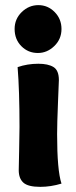

<svg xmlns="http://www.w3.org/2000/svg" viewBox="-20 -727 297 750"><path d="M127.9 -520Q89.8 -520 63.5 -546.6Q37.1 -573.2 37.1 -613.8Q37.1 -652.8 64.9 -679.9Q92.8 -707 129.9 -707Q167 -707 193.6 -679.9Q220.2 -652.8 220.2 -613.8Q220.2 -574.2 192.1 -547.1Q164.1 -520 127.9 -520ZM129.9 -478Q168 -478 189 -465.1Q210 -452.1 210 -414.1Q210 -408.2 206.5 -326.2Q203.1 -244.1 203.1 -203.1Q203.1 -61 220.2 -9.8Q178.2 2.9 137.2 2.9Q89.8 2.9 71.5 -13.4Q53.2 -29.8 53.2 -62Q53.2 -78.1 54.7 -137Q56.2 -195.8 56.2 -231Q56.2 -374 48.8 -464.8Q86.9 -478 129.9 -478Z"/></svg>

Font: Sukar
Style: black
Weight: 900
Designer: Dario Muhafara - Ghiath Alsory
Foundry: Dario Muhafara - Ghiath Alsory
Version: Version 1.00 March 27, 2016, initial release